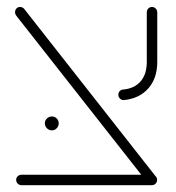

<svg xmlns="http://www.w3.org/2000/svg" viewBox="-20 -543 515 563"><path d="M24.1 -507Q24.1 -513.3 28.1 -518Q32.2 -522.6 39.3 -522.6Q42.6 -522.6 45.9 -520.9Q49.3 -519.3 51.1 -516.7L437 -25.2H398.5L27.4 -497.4Q24.1 -501.9 24.1 -507ZM27.4 -15.6Q27.4 -21.9 32 -26.3Q36.7 -30.7 43 -30.7H425.6Q431.9 -30.7 436.3 -26.3Q440.7 -21.9 440.7 -15.6Q440.7 -9.3 436.3 -4.6Q431.9 0 425.6 0H43Q36.7 0 32 -4.6Q27.4 -9.3 27.4 -15.6ZM327 -265.2Q327 -271.1 330.9 -275.6Q334.8 -280 340.7 -280.4Q374.1 -283.3 392.2 -304.3Q410.4 -325.2 410.4 -361.1V-507Q410.4 -513.3 414.8 -518Q419.3 -522.6 425.6 -522.6Q431.9 -522.6 436.5 -518Q441.1 -513.3 441.1 -507V-361.1Q441.1 -313.7 415.2 -284.1Q389.3 -254.4 344.1 -249.6Q337.4 -248.9 332.2 -253.5Q327 -258.1 327 -265.2ZM111.5 -181.5Q111.5 -189.6 117.6 -195.6Q123.7 -201.5 132.2 -201.5Q140.4 -201.5 146.3 -195.6Q152.2 -189.6 152.2 -181.5Q152.2 -173 146.3 -166.9Q140.4 -160.7 132.2 -160.7Q123.7 -160.7 117.6 -166.9Q111.5 -173 111.5 -181.5Z"/></svg>

Font: 26F Galaxy Hebrew Ultra Light
Style: Regular
Weight: 200
Designer: C₂₉H₂₅N₃O₅
Version: Version 1.000